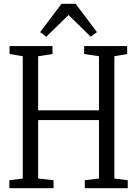

<svg xmlns="http://www.w3.org/2000/svg" viewBox="-20 -984 717 1004"><path d="M99 -50.5V-690L30 -701.5V-743H254.5V-701.5L179.5 -690V-407H497.5V-690L420 -701.5V-743H645V-701.5L578 -690V-50.5L648 -41.5V0H423.5V-41.5L497.5 -50.5V-356H179.5V-50.5L260 -41.5V0H29V-41.5ZM222 -792 190 -816 301.5 -964H375.5L487 -816L454.5 -792L338.5 -905.5Z"/></svg>

Font: Merriweather 24pt SemiCondensed Light
Style: Regular
Weight: 300
Width: 4
Designer: Eben Sorkin
Foundry: Eben Sorkin
Version: Version 2.100